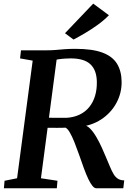

<svg xmlns="http://www.w3.org/2000/svg" viewBox="-20 -1014 718 1034"><path d="M1 0 4.5 -40.5 72 -54 156 -687.5 88 -699.5 93 -743H230Q257.5 -743 280.2 -745Q303 -747 328 -749Q353 -751 386 -751Q478 -751 532.2 -730.5Q586.5 -710 610.5 -670.2Q634.5 -630.5 635 -573Q635.5 -512 606.5 -458.8Q577.5 -405.5 525 -371Q472.5 -336.5 402.5 -330L428 -339.5Q446.5 -340.5 464.8 -322Q483 -303.5 499.2 -275.5Q515.5 -247.5 528.2 -219.2Q541 -191 548.5 -172.5Q562.5 -140 572.5 -115.8Q582.5 -91.5 592.5 -75.2Q602.5 -59 615.8 -51Q629 -43 649 -42.5L644 0H499Q488.5 0 477.8 -13Q467 -26 455.5 -50.2Q444 -74.5 431.5 -108.5Q419 -144 406.2 -180Q393.5 -216 381 -247.5Q368.5 -279 356.2 -300.2Q344 -321.5 332.5 -326.5Q329 -326 316 -325.8Q303 -325.5 285.8 -325.5Q268.5 -325.5 251.8 -325.8Q235 -326 224 -326L231 -380.5Q240.5 -380 256.5 -379.8Q272.5 -379.5 289.8 -379.5Q307 -379.5 320.8 -379.5Q334.5 -379.5 339 -379.5Q378 -382 408.8 -396.8Q439.5 -411.5 460.5 -437.2Q481.5 -463 492 -498Q502.5 -533 501.5 -575.5Q500 -637 466.5 -668.2Q433 -699.5 361 -699.5Q351 -699.5 332.2 -698.5Q313.5 -697.5 295 -694.8Q276.5 -692 265.5 -687L289 -724L200.5 -54L289.5 -40.5L286 0ZM376 -801 330 -835 482 -994.5 566.5 -932Q540 -904.5 505.5 -879.8Q471 -855 437 -835Q403 -815 376 -801Z"/></svg>

Font: Merriweather 36pt SemiBold
Style: Italic
Weight: 600
Italic angle: -7.8°
Version: Version 2.101